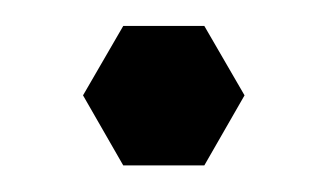

<svg xmlns="http://www.w3.org/2000/svg" viewBox="-20 -129 252 148"><path d="M168.5 -55.5 137.5 -109H75L44 -55.5L75 -1.5H137.5Z"/></svg>

Font: LatoHex
Style: Regular
Weight: 400
Designer: Lukasz Dziedzic
Foundry: tyPoland Lukasz Dziedzic
Version: Version 1.104; Western+Polish opensource